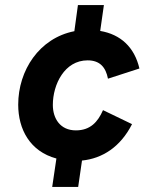

<svg xmlns="http://www.w3.org/2000/svg" viewBox="-20 -621 600 754"><path d="M185 113H287L302 9.5C381.5 1.5 453 -43.5 498.5 -133.5L384.5 -188.5C364.5 -142.5 335 -109 278 -109C216.5 -109 187.5 -155.5 187.5 -209C187.5 -289.5 233.5 -384 324 -384C373 -384 395.5 -356 404 -312L527.5 -352C508 -436 453.5 -486 373.5 -499.5L388 -601H286L272 -498.5C134.5 -471.5 51.5 -345 51.5 -210C51.5 -113.5 97.5 -26.5 201.5 1.5Z"/></svg>

Font: HK Grotesk ExtraBold
Style: Italic
Weight: 800
Italic angle: -16°
Designer: Alfredo Marco Pradil
Foundry: Hanken Design Co.
Version: Version 3.001;FEAKit 1.0